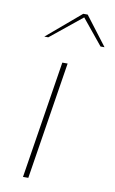

<svg xmlns="http://www.w3.org/2000/svg" viewBox="-87 -808 510 854"><g transform="rotate(10 168.5 -380.5)"><path d="M80 0 164 -531H188L104 0ZM65 -631 218 -761H238L337 -631H319L225 -746L83 -631Z"/></g></svg>

Font: Exo Thin Thin
Style: Italic
Weight: 250
Italic angle: -9°
Version: Version 2.000